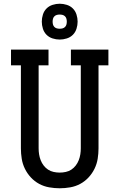

<svg xmlns="http://www.w3.org/2000/svg" viewBox="-20 -1001 640 1029"><path d="M300 8Q272 8 243.5 3Q215 -2 190 -15.5Q165 -29 145.5 -50Q126 -71 113.5 -96.5Q101 -122 96.5 -150Q92 -178 92 -206V-651H39V-735H240V-651H187V-206Q187 -190 189.5 -174Q192 -158 198 -142.5Q204 -127 214 -114Q224 -101 237.5 -92Q251 -83 267.5 -79.5Q284 -76 300 -76Q316 -76 332.5 -79.5Q349 -83 362.5 -92Q376 -101 386 -114Q396 -127 402 -142.5Q408 -158 410.5 -174Q413 -190 413 -206V-651H360V-735H561V-651H508V-206Q508 -178 503.5 -150Q499 -122 486.5 -96.5Q474 -71 454.5 -50Q435 -29 410 -15.5Q385 -2 356.5 3Q328 8 300 8ZM300 -789Q281 -789 262 -795Q243 -801 229.5 -814.5Q216 -828 210 -847Q204 -866 204 -885Q204 -904 210 -923Q216 -942 229.5 -955.5Q243 -969 262 -975Q281 -981 300 -981Q319 -981 338 -975Q357 -969 370.5 -955.5Q384 -942 390 -923Q396 -904 396 -885Q396 -866 390 -847Q384 -828 370.5 -814.5Q357 -801 338 -795Q319 -789 300 -789ZM300 -847Q308 -847 315.5 -849Q323 -851 328.5 -856.5Q334 -862 336 -869.5Q338 -877 338 -885Q338 -893 336 -900.5Q334 -908 328.5 -913.5Q323 -919 315.5 -921Q308 -923 300 -923Q292 -923 284.5 -921Q277 -919 271.5 -913.5Q266 -908 264 -900.5Q262 -893 262 -885Q262 -877 264 -869.5Q266 -862 271.5 -856.5Q277 -851 284.5 -849Q292 -847 300 -847Z"/></svg>

Font: Iosevka Etoile Medium
Style: Regular
Weight: 500
Designer: Belleve Invis
Foundry: Belleve Invis
Version: Version 22.1.2; ttfautohint (v1.8.4)